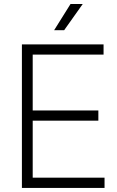

<svg xmlns="http://www.w3.org/2000/svg" viewBox="-20 -917 573 937"><path d="M383.8 -897.5Q361.3 -865.2 293 -769.5Q280.3 -769.5 244.1 -769.5Q263.7 -801.8 324.2 -897.5Q338.9 -897.5 383.8 -897.5ZM139.6 -49.8Q227.5 -49.8 490.2 -49.8Q490.2 -37.1 490.2 0Q389.6 0 86.9 0Q86.9 -174.8 86.9 -700.2Q186.5 -700.2 485.4 -700.2Q485.4 -687.5 485.4 -650.4Q398.4 -650.4 139.6 -650.4Q139.6 -582 139.6 -377.9Q219.7 -377.9 460 -377.9Q460 -365.2 460 -328.1Q379.9 -328.1 139.6 -328.1Q139.6 -258.8 139.6 -49.8Z"/></svg>

Font: LeFont
Style: ExtraLight
Weight: 200
Designer: Leryon MEDIA
Version: Version 1.0